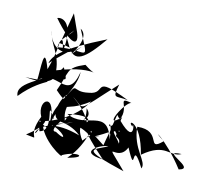

<svg xmlns="http://www.w3.org/2000/svg" viewBox="-136 -914 1192 1043"><g transform="rotate(15 460.0 -392.5)"><path d="M182 -687C136 -603 115 -710 175 -601C224 -511 278 -557 369 -687C136 -571 101 -522 92 -478C198 -594 235 -584 122 -600C117 -490 83 -415 77 -372C176 -470 243 -356 179 -479C130 -385 -60 -344 -24 -263C98 -414 207 -382 -9 -373C217 -351 137 -491 97 -442C44 -587 61 -434 57 -371C144 -468 243 -293 274 -478C281 -365 141 -217 201 -193C117 -313 228 -129 141 -109C93 -218 243 -201 75 -73C176 -64 74 -53 130 -187C80 -280 187 -342 183 -153C221 -328 231 -230 371 -338C311 -230 189 -172 123 -163C289 -72 167 -192 194 -159C260 -147 315 -81 228 -129C173 -120 292 -268 259 -200C222 -293 300 -338 245 -347C200 -324 168 -175 246 -197C166 -179 274 -211 355 -143C65 -224 112 22 145 -166C161 -67 313 9 290 -14C370 -60 437 -37 324 -9C419 -114 408 -246 419 -151C530 -202 513 -239 496 -125C348 -226 358 -185 513 -50C365 -55 483 -127 524 -126C443 -85 379 -79 638 -17C473 -180 591 -45 631 -149C716 11 628 -217 728 -57C747 -100 658 -147 648 -270C790 -285 725 -149 807 -231C710 -293 812 -252 925 -104C1023 -130 790 -184 919 -189C858 -155 823 -227 706 -128C662 -308 576 -296 622 -264C618 -312 675 -141 526 -304C491 -103 526 -244 562 -222C515 -162 609 -213 561 -112C621 -150 517 -195 531 -223C594 -152 538 -225 555 -298C461 -203 550 -385 584 -386C478 -408 616 -345 517 -245C482 -202 503 -311 521 -164C469 -331 378 -182 263 -239C471 -285 355 -162 294 -222C372 -159 317 -213 437 -143C433 -73 465 -231 379 -120C316 -204 381 -209 356 -296C448 -213 174 -170 225 -168C409 -264 360 -146 467 -163C348 -160 433 -223 269 -337C353 -286 297 -254 494 -466C475 -376 491 -405 560 -396C331 -486 448 -396 345 -380C248 -358 281 -432 227 -321C218 -364 279 -255 174 -349C217 -461 187 -479 289 -522C396 -449 366 -542 143 -452C133 -544 84 -573 62 -654C72 -602 140 -497 244 -611C120 -466 302 -655 213 -705C309 -523 278 -606 117 -575C118 -610 136 -663 150 -553C173 -717 106 -742 75 -728C184 -601 239 -601 192 -697L156 -776L129 -620Z"/></g></svg>

Font: CISF Camouflage Kit
Style: Mdz
Weight: 400
Designer: Robert Jablonski, Jasper
Foundry: Cannot Into Space Fonts
Version: Version 1.270